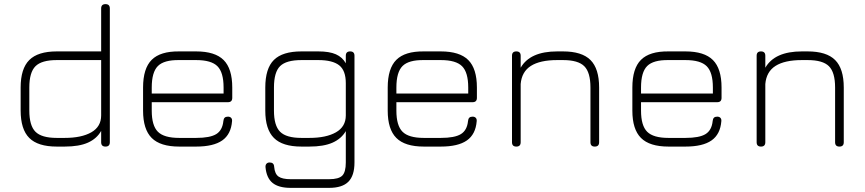

<svg xmlns="http://www.w3.org/2000/svg" viewBox="-20 -710 4188 930"><path d="M255 0Q163.5 0 121.8 -41.8Q80 -83.5 80 -175V-286Q80 -377.5 121.8 -419.2Q163.5 -461 255 -461H470V-669Q470 -690 491 -690Q512 -690 512 -669V-21Q512 0 491 0Q470 0 470 -21V-76Q449 -38.5 406.2 -19.2Q363.5 0 293 0ZM255 -42H293Q375 -42 422.5 -69.2Q470 -96.5 470 -151V-419H255Q181.5 -419 151.8 -389.2Q122 -359.5 122 -286V-175Q122 -101.5 151.8 -71.8Q181.5 -42 255 -42Z M715 -215V-174Q715 -101.5 744.8 -71.8Q774.5 -42 848 -42H930Q997.5 -42 1027.5 -60.5Q1057.5 -79 1062 -124Q1063 -134.5 1068.2 -139.8Q1073.5 -145 1084 -145Q1094 -145 1099.5 -139.2Q1105 -133.5 1104 -123Q1099 -59.5 1056.5 -29.8Q1014 0 930 0H848Q756.5 0 714.8 -41.8Q673 -83.5 673 -174V-286Q673 -378.5 714.8 -420.2Q756.5 -462 848 -461H930Q1021.5 -461 1063.2 -419.2Q1105 -377.5 1105 -286V-236Q1105 -215 1084 -215ZM848 -419Q774.5 -420 744.8 -390.2Q715 -360.5 715 -286V-257H1063V-286Q1063 -359.5 1033.2 -389.2Q1003.5 -419 930 -419Z M1388 200Q1329.5 200 1300 175.8Q1270.5 151.5 1266 99Q1265.5 88.5 1271 82.8Q1276.5 77 1286 77Q1296.5 77 1302 82.2Q1307.5 87.5 1308 98Q1311 132.5 1329.2 145.2Q1347.5 158 1388 158H1574Q1620.5 158 1637.8 140.8Q1655 123.5 1655 77V-75Q1633.5 -38 1590.8 -19Q1548 0 1478 0H1440Q1348.5 0 1306.8 -41.8Q1265 -83.5 1265 -174V-286Q1265 -378.5 1306.8 -419.8Q1348.5 -461 1440 -461H1522Q1575.5 -461 1607 -447Q1638.5 -433 1655 -403.5V-440Q1655 -461 1676 -461Q1697 -461 1697 -440V77Q1697 140.5 1667.5 170.2Q1638 200 1574 200ZM1440 -42H1478Q1560 -42 1607.5 -69.2Q1655 -96.5 1655 -151V-307Q1655 -368.5 1622.8 -393.8Q1590.5 -419 1522 -419H1440Q1366.5 -419 1336.8 -389.8Q1307 -360.5 1307 -286V-174Q1307 -101.5 1336.8 -71.8Q1366.5 -42 1440 -42Z M1900 -215V-174Q1900 -101.5 1929.8 -71.8Q1959.5 -42 2033 -42H2115Q2182.5 -42 2212.5 -60.5Q2242.5 -79 2247 -124Q2248 -134.5 2253.2 -139.8Q2258.5 -145 2269 -145Q2279 -145 2284.5 -139.2Q2290 -133.5 2289 -123Q2284 -59.5 2241.5 -29.8Q2199 0 2115 0H2033Q1941.5 0 1899.8 -41.8Q1858 -83.5 1858 -174V-286Q1858 -378.5 1899.8 -420.2Q1941.5 -462 2033 -461H2115Q2206.5 -461 2248.2 -419.2Q2290 -377.5 2290 -286V-236Q2290 -215 2269 -215ZM2033 -419Q1959.5 -420 1929.8 -390.2Q1900 -360.5 1900 -286V-257H2248V-286Q2248 -359.5 2218.2 -389.2Q2188.5 -419 2115 -419Z M2481 0Q2460 0 2460 -21V-440Q2460 -461 2481 -461Q2502 -461 2502 -440V-382Q2547.5 -461 2679 -461H2707Q2798.5 -461 2840.2 -419.2Q2882 -377.5 2882 -286V-21Q2882 0 2861 0Q2840 0 2840 -21V-286Q2840 -359.5 2810.2 -389.2Q2780.5 -419 2707 -419H2679Q2596 -419 2551.5 -390.8Q2507 -362.5 2502 -303V-21Q2502 0 2481 0Z M3085 -215V-174Q3085 -101.5 3114.8 -71.8Q3144.5 -42 3218 -42H3300Q3367.5 -42 3397.5 -60.5Q3427.5 -79 3432 -124Q3433 -134.5 3438.2 -139.8Q3443.5 -145 3454 -145Q3464 -145 3469.5 -139.2Q3475 -133.5 3474 -123Q3469 -59.5 3426.5 -29.8Q3384 0 3300 0H3218Q3126.5 0 3084.8 -41.8Q3043 -83.5 3043 -174V-286Q3043 -378.5 3084.8 -420.2Q3126.5 -462 3218 -461H3300Q3391.5 -461 3433.2 -419.2Q3475 -377.5 3475 -286V-236Q3475 -215 3454 -215ZM3218 -419Q3144.5 -420 3114.8 -390.2Q3085 -360.5 3085 -286V-257H3433V-286Q3433 -359.5 3403.2 -389.2Q3373.5 -419 3300 -419Z M3666 0Q3645 0 3645 -21V-440Q3645 -461 3666 -461Q3687 -461 3687 -440V-382Q3732.5 -461 3864 -461H3892Q3983.5 -461 4025.2 -419.2Q4067 -377.5 4067 -286V-21Q4067 0 4046 0Q4025 0 4025 -21V-286Q4025 -359.5 3995.2 -389.2Q3965.5 -419 3892 -419H3864Q3781 -419 3736.5 -390.8Q3692 -362.5 3687 -303V-21Q3687 0 3666 0Z"/></svg>

Font: Jura Light Light
Style: Regular
Weight: 300
Version: Version 5.106